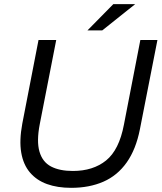

<svg xmlns="http://www.w3.org/2000/svg" viewBox="-20 -892 776 922"><path d="M322 10Q256 10 206 -8Q156 -26 124 -63.5Q92 -101 82 -159Q72 -217 87 -298L165 -700H250L171 -296Q155 -214 169.5 -164Q184 -114 225 -92.5Q266 -71 330 -71Q427 -71 489.5 -121.5Q552 -172 575 -293L654 -700H736L652 -272Q633 -175 588.5 -112Q544 -49 476.5 -19.5Q409 10 322 10ZM400 -746 524 -872H629L471 -746Z"/></svg>

Font: REM Light
Style: Italic
Weight: 300
Italic angle: -11°
Designer: Octavio Pardo
Foundry: Ashler Design
Version: Version 1.005;gftools[0.9.28]